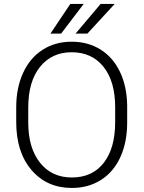

<svg xmlns="http://www.w3.org/2000/svg" viewBox="-20 -929 717 959"><path d="M61 0ZM615.2 -316.9Q615.2 -218.8 581.3 -144.5Q547.4 -70.3 484.4 -30.3Q421.4 9.8 338.9 9.8Q214.4 9.8 137.7 -79.3Q61 -168.5 61 -319.8V-393.1Q61 -490.2 95.5 -565.2Q129.9 -640.1 192.9 -680.4Q255.9 -720.7 337.9 -720.7Q419.9 -720.7 482.7 -681.2Q545.4 -641.6 579.6 -569.3Q613.8 -497.1 615.2 -401.9ZM555.2 -394Q555.2 -522.5 497.1 -595.2Q439 -668 337.9 -668Q238.8 -668 179.9 -595Q121.1 -522 121.1 -391.1V-316.9Q121.1 -190.4 179.7 -116.5Q238.3 -42.5 338.9 -42.5Q440.9 -42.5 498 -115.5Q555.2 -188.5 555.2 -318.8ZM482.4 -909.2H552.7L416.5 -761.2H357.4ZM331.1 -909.2H397.9L285.2 -761.2H231.9Z"/></svg>

Font: Roboto Light
Style: Regular
Weight: 300
Designer: Google
Version: Version 2.134; 2016; ttfautohint (v1.6)